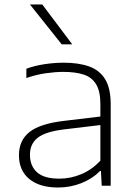

<svg xmlns="http://www.w3.org/2000/svg" viewBox="-20 -828 600 856"><path d="M239.5 8Q156 8 110.2 -30.2Q64.5 -68.5 64.5 -135.5Q64.5 -202 111.2 -239.2Q158 -276.5 264.5 -289L427.5 -308.5V-364.5Q427.5 -421.5 408.2 -452.8Q389 -484 352.2 -495.8Q315.5 -507.5 262.5 -507.5Q227.5 -507.5 184.5 -501.5Q141.5 -495.5 97.5 -480V-521.5Q133.5 -535 178 -541.8Q222.5 -548.5 264 -548.5Q330.5 -548.5 377.2 -531.8Q424 -515 448.8 -474.8Q473.5 -434.5 473.5 -364V0H433.5L430 -65.5H425.5Q395 -33 345 -12.5Q295 8 239.5 8ZM113.5 -138.5Q113.5 -88.5 145 -60Q176.5 -31.5 244 -31.5Q295 -31.5 342.5 -51.5Q390 -71.5 427.5 -111.5V-270.5L265 -251Q182.5 -241 148 -213.8Q113.5 -186.5 113.5 -138.5ZM255 -630.5 113.5 -808H168.5L302 -630.5Z"/></svg>

Font: Encode Sans Exp XLt
Style: Regular
Weight: 200
Width: 7
Designer: Multiple Designers
Foundry: Impallari Type
Version: Version 3.002; ttfautohint (v1.8.3) -l 8 -r 50 -G 200 -x 14 